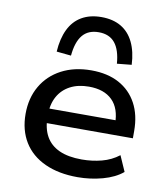

<svg xmlns="http://www.w3.org/2000/svg" viewBox="-85 -830 794 910"><g transform="rotate(10 312.0 -374.5)"><path d="M349 9Q258 9 191.5 -21.5Q125 -52 90 -109Q55 -166 55 -244Q55 -320 88.5 -378Q122 -436 183.5 -468.5Q245 -501 327 -501Q405 -501 460.5 -471Q516 -441 546 -385.5Q576 -330 576 -253V-218H140V-288H501L481 -270Q481 -345 441.5 -384Q402 -423 329 -423Q277 -423 239 -403Q201 -383 180.5 -346Q160 -309 160 -257V-248Q160 -192 181.5 -154Q203 -116 246 -96.5Q289 -77 354 -77Q404 -77 450 -89Q496 -101 532 -129L565 -54Q528 -23 469.5 -7Q411 9 349 9ZM219 -553 149 -560Q153 -623 174.5 -667.5Q196 -712 235.5 -735Q275 -758 330 -758Q386 -758 425 -735Q464 -712 485.5 -667.5Q507 -623 510 -560L440 -553Q435 -619 408 -652Q381 -685 330 -685Q279 -685 252 -652Q225 -619 219 -553Z"/></g></svg>

Font: Nunito Sans 10pt SemiExpanded SemiBold
Style: Regular
Weight: 600
Width: 6
Designer: Vernon Adams
Foundry: Vernon Adams
Version: Version 3.101;gftools[0.9.27]